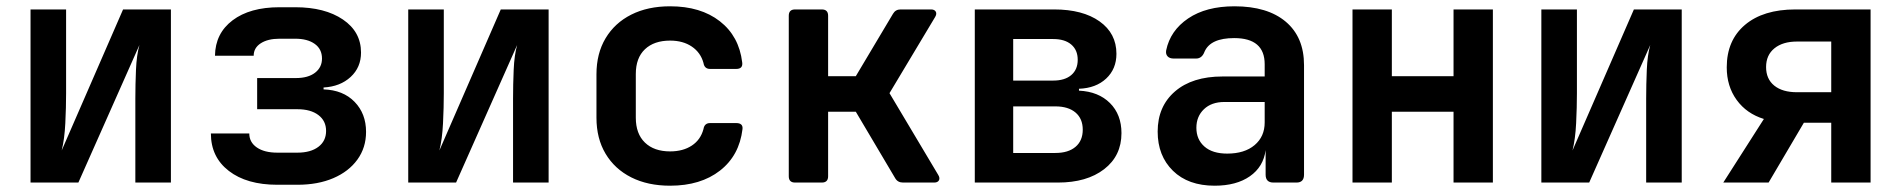

<svg xmlns="http://www.w3.org/2000/svg" viewBox="-20 -580 6040 610"><path d="M77 0V-550H190V-284Q190 -239 187.5 -188.5Q185 -138 176 -102L371 -550H523V0H410V-267Q410 -311 412 -358Q414 -405 423 -437L229 0Z M861 7Q764 7 707 -37Q650 -81 650 -156H772Q772 -128 796 -111.5Q820 -95 861 -95H925Q967 -95 991.5 -113.5Q1016 -132 1016 -164Q1016 -196 991.5 -214.5Q967 -233 925 -233H797V-332H920Q959 -332 981 -349Q1003 -366 1003 -394Q1003 -424 980 -440.5Q957 -457 918 -457H868Q831 -457 808.5 -442.5Q786 -428 786 -403H663Q664 -474 719 -515.5Q774 -557 868 -557H918Q1012 -557 1069.5 -518Q1127 -479 1127 -413Q1127 -366 1094 -335.5Q1061 -305 1008 -302V-296Q1070 -294 1106.5 -256.5Q1143 -219 1143 -161Q1143 -111 1115.5 -73Q1088 -35 1039 -14Q990 7 925 7Z M1277 0V-550H1390V-284Q1390 -239 1387.5 -188.5Q1385 -138 1376 -102L1571 -550H1723V0H1610V-267Q1610 -311 1612 -358Q1614 -405 1623 -437L1429 0Z M2109 10Q2038 10 1985.5 -16.5Q1933 -43 1904 -91.5Q1875 -140 1875 -206V-344Q1875 -410 1904 -458.5Q1933 -507 1985.5 -533.5Q2038 -560 2109 -560Q2206 -560 2267 -512.5Q2328 -465 2338 -382Q2341 -361 2319 -361H2236Q2218 -361 2215 -380Q2206 -413 2178 -432Q2150 -451 2109 -451Q2058 -451 2029 -423.5Q2000 -396 2000 -345V-206Q2000 -155 2029 -127Q2058 -99 2109 -99Q2150 -99 2178 -117.5Q2206 -136 2215 -170Q2218 -189 2236 -189H2319Q2341 -189 2339 -170Q2329 -86 2267.5 -38Q2206 10 2109 10Z M2506 0Q2486 0 2486 -20V-530Q2486 -550 2506 -550H2591Q2611 -550 2611 -530V-338H2699L2817 -536Q2825 -550 2841 -550H2938Q2949 -550 2953 -543Q2957 -536 2951 -526L2806 -284L2961 -24Q2967 -14 2963 -7Q2959 0 2948 0H2849Q2832 0 2824 -14L2699 -225H2611V-20Q2611 0 2591 0Z M3077 0V-550H3329Q3420 -550 3473.5 -512Q3527 -474 3527 -409Q3527 -361 3494.5 -330.5Q3462 -300 3408 -298V-292Q3470 -289 3506.5 -252.5Q3543 -216 3543 -157Q3543 -85 3488 -42.5Q3433 0 3341 0ZM3199 -324H3326Q3363 -324 3383.5 -341.5Q3404 -359 3404 -390Q3404 -421 3383.5 -438.5Q3363 -456 3326 -456H3199ZM3199 -94H3333Q3374 -94 3397 -113.5Q3420 -133 3420 -168Q3420 -203 3397 -222.5Q3374 -242 3333 -242H3199Z M3839 10Q3755 10 3706.5 -37.5Q3658 -85 3658 -162Q3658 -242 3713 -289.5Q3768 -337 3864 -337H3998V-376Q3998 -459 3901 -459Q3826 -459 3807 -416Q3799 -394 3780 -394H3709Q3696 -394 3689.5 -401Q3683 -408 3685 -420Q3698 -483 3755 -521.5Q3812 -560 3902 -560Q4007 -560 4065 -511Q4123 -462 4123 -373V-25Q4123 0 4099 0H4026Q4001 0 4001 -25V-103Q3994 -50 3951 -20Q3908 10 3839 10ZM3879 -92Q3934 -92 3966 -119Q3998 -146 3998 -191V-256H3870Q3829 -256 3805 -233Q3781 -210 3781 -174Q3781 -137 3806.5 -114.5Q3832 -92 3879 -92Z M4277 0V-550H4402V-338H4598V-550H4723V0H4598V-225H4402V0Z M4877 0V-550H4990V-284Q4990 -239 4987.5 -188.5Q4985 -138 4976 -102L5171 -550H5323V0H5210V-267Q5210 -311 5212 -358Q5214 -405 5223 -437L5029 0Z M5455 0 5584 -202Q5529 -219 5497.5 -262.5Q5466 -306 5466 -366Q5466 -452 5524 -501Q5582 -550 5684 -550H5923V0H5798V-190H5711L5599 0ZM5689 -287H5798V-448H5689Q5644 -448 5617.5 -426.5Q5591 -405 5591 -367Q5591 -329 5617 -308Q5643 -287 5689 -287Z"/></svg>

Font: Pitagon Sans Mono
Style: Bold
Weight: 700
Monospace: yes
Designer: Travis Tran
Foundry: Pitagon
Version: Version 1.001; ttfautohint (v1.8.4.7-5d5b);gftools[0.9.26]